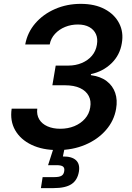

<svg xmlns="http://www.w3.org/2000/svg" viewBox="-20 -757 673 981"><path d="M274.4 9.8Q197.3 9.8 141.1 -17.1Q85 -43.9 57.6 -91.6Q30.3 -139.2 39.6 -201.7H170.4Q166.5 -170.4 180.4 -147.2Q194.3 -124 222.4 -111.6Q250.5 -99.1 287.6 -99.1Q327.1 -99.1 359.9 -112.5Q392.6 -126 414.3 -150.6Q436 -175.3 440.9 -208Q446.8 -241.2 433.3 -266.8Q419.9 -292.5 389.2 -306.9Q358.4 -321.3 312 -321.3H247.6L264.6 -421.9H329.1Q366.7 -421.9 397.9 -435.1Q429.2 -448.2 449.5 -471.9Q469.7 -495.6 475.1 -528.3Q480.5 -559.6 470.2 -582.5Q460 -605.5 436.3 -618.7Q412.6 -631.8 377.9 -631.8Q343.3 -631.8 312.7 -619.4Q282.2 -606.9 261 -584Q239.7 -561 233.9 -529.8H108.9Q120.1 -591.3 160.4 -637.9Q200.7 -684.6 261.2 -710.9Q321.8 -737.3 392.6 -737.3Q464.8 -737.3 515.1 -710.4Q565.4 -683.6 588.9 -637.9Q612.3 -592.3 602.5 -536.6Q592.8 -475.6 549.6 -433.6Q506.3 -391.6 444.8 -378.4L444.3 -373Q494.1 -366.2 525.1 -342.5Q556.2 -318.8 568.6 -282.5Q581.1 -246.1 573.2 -201.2Q563 -140.1 521.2 -92.3Q479.5 -44.4 415.5 -17.3Q351.6 9.8 274.4 9.8ZM189 204.1 197.8 147.9H258.3Q282.7 147.9 294.2 141.1Q305.7 134.3 308.1 117.7Q311 101.6 302.2 94.2Q293.5 86.9 268.6 86.9H225.6L260.7 -22H313.5L310.1 0L301.3 42.5Q347.2 42 368.2 61.5Q389.2 81.1 383.3 119.1Q376 163.6 345.2 183.8Q314.5 204.1 253.9 204.1Z"/></svg>

Font: Inter 16pt SemiBold
Style: Italic
Weight: 600
Italic angle: -9.3988°
Version: Version 4.001;git-66647c0bb